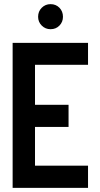

<svg xmlns="http://www.w3.org/2000/svg" viewBox="-20 -907 484 927"><path d="M224 -766Q199 -766 181.5 -783.5Q164 -801 164 -826Q164 -852 181.5 -869.5Q199 -887 224 -887Q250 -887 267 -869.5Q284 -852 284 -826Q284 -801 267 -783.5Q250 -766 224 -766ZM41 0V-700H405V-594H149V-401H311V-294H149V-107H405V0Z"/></svg>

Font: Stick No Bills SemiBold
Style: Regular
Weight: 600
Designer: Kosala Senevirathne, Siva Puranthara, Lasantha Premarathna, Tharique Azeez
Foundry: mooniak
Version: Version 2.000